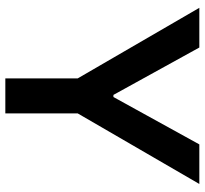

<svg xmlns="http://www.w3.org/2000/svg" viewBox="-44 -724 768 720"><g transform="rotate(90 340.0 -364.0)"><path d="M9.3 -727.5H158.2L335.9 -405.3H343.8L521.5 -727.5H669.9L405.3 -271.5V0H273.9V-271.5Z"/></g></svg>

Font: Inter Display Semi Bold
Style: Regular
Weight: 600
Designer: Rasmus Andersson
Foundry: rsms
Version: Version 4.000;git-37864ae